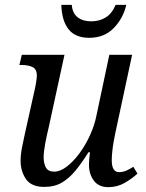

<svg xmlns="http://www.w3.org/2000/svg" viewBox="-20 -762 601 792"><path d="M427 10Q387 10 367 -17Q347 -44 347 -82Q347 -100 351 -134H345Q318 -91 292 -59Q266 -27 235.5 -9Q205 9 163 9Q109 9 87 -23.5Q65 -56 65 -99Q65 -124 71 -155Q77 -186 83 -212L122 -387Q126 -403 129 -422.5Q132 -442 132 -450Q132 -477 114 -485.5Q96 -494 68 -494H60L70 -536H246L181 -237Q174 -209 167 -172.5Q160 -136 160 -113Q160 -89 169 -71.5Q178 -54 204 -54Q228 -54 255 -74.5Q282 -95 307 -128.5Q332 -162 351 -203.5Q370 -245 378 -286L431 -536H525L455 -210Q452 -196 448.5 -176Q445 -156 443 -135.5Q441 -115 441 -101Q441 -52 471 -52Q486 -52 499.5 -57.5Q513 -63 530 -74L547 -46Q526 -26 495 -8Q464 10 427 10ZM348 -606Q291 -606 263 -641Q235 -676 233 -742H276Q279 -707 300.5 -690.5Q322 -674 356 -674Q390 -674 416 -690Q442 -706 457 -742H501Q488 -686 449 -646Q410 -606 348 -606Z"/></svg>

Font: Noto Serif SemiCondensed
Style: Italic
Weight: 400
Width: 4
Italic angle: -12°
Designer: Monotype Design Team
Foundry: Monotype Imaging Inc.
Version: Version 2.013